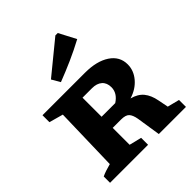

<svg xmlns="http://www.w3.org/2000/svg" viewBox="-217 -937 1075 1075"><g transform="rotate(-45 320.0 -400.0)"><path d="M562 -73 633 -55V0H418L396 -143Q390 -177 376 -192Q362 -207 326 -207H260V-73L333 -55V0H32V-50Q59 -63 105 -75L115 -457L32 -480V-535H368Q461 -535 516 -498.5Q571 -462 571 -399Q571 -350 537 -310Q503 -270 447 -253Q493 -241 517 -211.5Q541 -182 550 -134ZM335 -446H260V-295H368Q416 -326 416 -373Q416 -408 394.5 -427Q373 -446 335 -446ZM236 -593 207 -643 399 -800H418L471 -699Q413 -668 354.5 -642Q296 -616 236 -593Z"/></g></svg>

Font: Piazzolla SC
Style: Bold
Weight: 700
Designer: Juan Pablo del Peral
Foundry: Huerta Tipografica
Version: Version 1.330